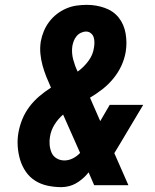

<svg xmlns="http://www.w3.org/2000/svg" viewBox="-20 -763 640 791"><path d="M233 8Q204 8 176 2Q148 -4 125 -18.5Q102 -33 86.5 -55.5Q71 -78 63 -104.5Q55 -131 53 -160Q51 -189 56 -217Q61 -245 72 -272Q83 -299 101 -323Q119 -347 142 -366.5Q165 -386 190 -402Q180 -424 171 -446.5Q162 -469 155.5 -492.5Q149 -516 146.5 -541Q144 -566 148 -592Q152 -614 160.5 -634.5Q169 -655 182.5 -673Q196 -691 214 -705Q232 -719 253 -728Q274 -737 295.5 -740Q317 -743 338 -743Q376 -743 411.5 -730.5Q447 -718 469 -690.5Q491 -663 497.5 -625Q504 -587 498 -550Q493 -520 480 -492Q467 -464 447 -439.5Q427 -415 402 -395.5Q377 -376 350 -360Q350 -360 350 -360Q350 -360 350 -360H351L393 -264L432 -331H570L471 -165Q466 -157 461 -148.5Q456 -140 451 -132L509 0H368L345 -53Q328 -31 304 -14.5Q280 2 254 6L247 7ZM300 -468Q325 -486 344 -511.5Q363 -537 367 -566Q369 -577 369 -588Q369 -599 366 -609Q363 -619 354.5 -626Q346 -633 335 -633Q324 -633 313.5 -628Q303 -623 295.5 -614Q288 -605 284 -594.5Q280 -584 278 -573Q276 -559 277 -545Q278 -531 281.5 -518Q285 -505 289.5 -492.5Q294 -480 300 -468ZM245 -102Q263 -102 280 -110.5Q297 -119 310 -133L240 -291Q219 -273 204.5 -249.5Q190 -226 186 -200Q183 -184 184.5 -166.5Q186 -149 192.5 -134Q199 -119 213.5 -110.5Q228 -102 245 -102Z"/></svg>

Font: Iosevka Slab XBdExObl
Style: Regular
Weight: 800
Width: 7
Italic angle: -9°
Monospace: yes
Designer: Belleve Invis
Foundry: Belleve Invis
Version: Version 11.1.0; ttfautohint (v1.8.3)